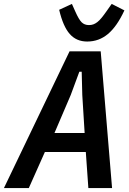

<svg xmlns="http://www.w3.org/2000/svg" viewBox="-57 -960 658 980"><path d="M394 0 381 -184H172L90 0H-37L298 -698H457L515 0ZM363 -475 360 -594H348L304 -475L221 -281H375ZM388 -748Q333 -748 299 -786.5Q265 -825 245 -910L310 -940L327 -902Q345 -861 359.5 -846.5Q374 -832 397 -832Q409 -832 419 -835.5Q429 -839 439.5 -847Q450 -855 461.5 -869Q473 -883 487 -903L513 -940L578 -907Q540 -825 494 -786.5Q448 -748 388 -748Z"/></svg>

Font: IBM Plex Sans Condensed SemiBold
Style: Italic
Weight: 600
Width: 3
Italic angle: -11°
Designer: Mike Abbink, Paul van der Laan, Pieter van Rosmalen
Foundry: Bold Monday
Version: Version 1.3